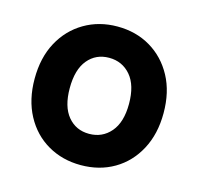

<svg xmlns="http://www.w3.org/2000/svg" viewBox="-81 -579 698 676"><g transform="rotate(15 268.5 -241.5)"><path d="M268 11Q201 11 147.5 -20Q94 -51 63.5 -108Q33 -165 33 -241Q33 -318 63.5 -374.5Q94 -431 147.5 -462.5Q201 -494 268 -494Q336 -494 389 -462.5Q442 -431 472.5 -374.5Q503 -318 503 -241Q503 -165 472.5 -108Q442 -51 389 -20Q336 11 268 11ZM268 -103Q316 -103 346.5 -138.5Q377 -174 377 -241Q377 -309 346.5 -344.5Q316 -380 268 -380Q220 -380 190.5 -344.5Q161 -309 161 -241Q161 -174 190.5 -138.5Q220 -103 268 -103Z"/></g></svg>

Font: Zen Maru Gothic Black
Style: Regular
Weight: 900
Designer: Yoshimichi Ohira
Foundry: Positype
Version: Version 1.001